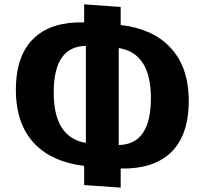

<svg xmlns="http://www.w3.org/2000/svg" viewBox="-20 -815 941 883"><path d="M761 -109Q681 -37 535 -40V48L367 36V-52Q220 -70 140 -153Q53 -243 53 -402Q53 -565 141 -644Q221 -716 367 -712V-795L535 -783V-700Q681 -683 761 -599Q848 -509 848 -351Q848 -188 761 -109ZM526 -148Q674 -151 674 -363Q674 -571 526 -594ZM375 -158V-604Q227 -602 227 -390Q227 -182 375 -158Z"/></svg>

Font: Xiangcui Wave Sans Xiangcui Wave Sans
Style: Regular
Weight: 800
Width: 3
Version: Version 0.920;March 28, 2024;FontCreator 14.0.0.2814 64-bit